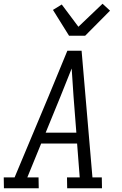

<svg xmlns="http://www.w3.org/2000/svg" viewBox="-33 -1006 653 1026"><path d="M-12 0 -13 -58H45L226 -490L327 -735H403L461 -58H511L512 0H326L325 -58H393L379 -239H187L113 -58H173L174 0ZM211 -297H375L360 -490Q357 -527 355 -565Q353 -603 350 -640Q335 -603 320 -565Q305 -527 290 -490ZM336 -815 250 -953 297 -982 386 -863 515 -986 555 -949 422 -815Z"/></svg>

Font: Iosevka Etoile Light
Style: Italic
Weight: 300
Italic angle: -9°
Designer: Belleve Invis
Foundry: Belleve Invis
Version: Version 22.1.2; ttfautohint (v1.8.4)